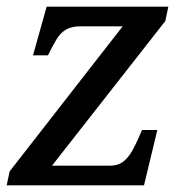

<svg xmlns="http://www.w3.org/2000/svg" viewBox="-21 -556 561 576"><path d="M-1 0 8 -42 347 -477H220Q194 -477 177.5 -467.5Q161 -458 149.5 -439.5Q138 -421 125 -394L123 -390H78L119 -536H484L475 -493L135 -59H310Q333 -59 348.5 -71Q364 -83 375 -102.5Q386 -122 395 -143L405 -166H451L411 0Z"/></svg>

Font: ET Text
Style: Italic
Weight: 470
Italic angle: -12°
Designer: Monotype Design Team
Foundry: Monotype Imaging Inc.
Version: Version 2.009